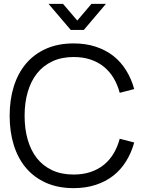

<svg xmlns="http://www.w3.org/2000/svg" viewBox="-20 -960 756 995"><path d="M306.5 -940 380.5 -853.5 454 -940H529L414.5 -805H346.5L231.5 -940ZM361.5 15Q281 15 219 -12.5Q157 -40 115 -89.5Q73 -139 51.5 -208Q30 -277 30 -360Q30 -443 51.5 -512Q73 -581 115 -630.5Q157 -680 219 -707.5Q281 -735 361.5 -735Q424 -735 475.5 -718.2Q527 -701.5 566.5 -670.8Q606 -640 633.2 -596.2Q660.5 -552.5 675.5 -498.5L600.5 -479Q589 -521.5 568.5 -555.8Q548 -590 518 -614.2Q488 -638.5 449 -651.5Q410 -664.5 361.5 -664.5Q299 -664.5 251.5 -642.2Q204 -620 172 -579.8Q140 -539.5 123.8 -483.5Q107.5 -427.5 107.5 -360Q107.5 -292.5 123.5 -236.5Q139.5 -180.5 171.2 -140.2Q203 -100 250.5 -77.8Q298 -55.5 361.5 -55.5Q410 -55.5 449 -68.5Q488 -81.5 518 -105.8Q548 -130 568.5 -164.2Q589 -198.5 600.5 -241L675.5 -221.5Q660.5 -167.5 633.2 -123.8Q606 -80 566.5 -49.2Q527 -18.5 475.5 -1.8Q424 15 361.5 15Z"/></svg>

Font: Vela Sans
Style: Regular
Weight: 400
Designer: Principal design: Mikhail Sharanda - project Manrope.
Design modification: Ravid Balaliev
Foundry: Mikhail Sharanda
Version: Version 1.001